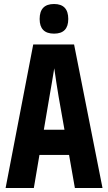

<svg xmlns="http://www.w3.org/2000/svg" viewBox="-20 -939 540 959"><path d="M354 0H492L350 -717H146L8 0H149L177 -165H325ZM227 -456Q232 -484 239 -525.5Q246 -567 251 -598Q255 -567 261.5 -526.5Q268 -486 273 -455L302 -291H199ZM250 -771Q321 -771 321 -844Q321 -919 250 -919Q178 -919 178 -844Q178 -771 250 -771Z"/></svg>

Font: Noto Sans Mono Condensed Extra
Style: Regular
Weight: 800
Width: 3
Designer: Monotype Design Team
Foundry: Monotype Imaging Inc.
Version: Version 1.900